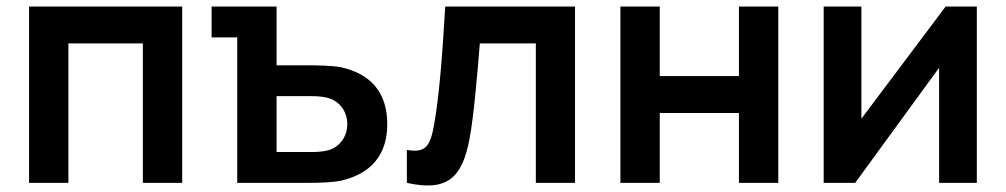

<svg xmlns="http://www.w3.org/2000/svg" viewBox="-20 -560 3082 588"><path d="M69 0H189.5V-427H417.5V0H538V-540H69Z M706.5 0H925.5C955.5 0 999 -1 1025.5 -7C1114 -27.5 1166 -84 1166 -179.5C1166 -279.5 1113 -335 1022 -354.5C996.5 -359 954 -360 923.5 -360H827V-540H628V-445.5H706.5ZM827 -94.5V-265.5H936C949.5 -265.5 967 -264.5 983 -260.5C1016 -252 1043.5 -223 1043.5 -179.5C1043.5 -137.5 1016 -108.5 986 -100C969.5 -95.5 950.5 -94.5 936 -94.5Z M1226 -101V0C1349 27.5 1395 -15 1417.5 -132.5C1431 -202.5 1442.5 -339.5 1449.5 -427H1621V0H1741V-540H1343.5C1335.5 -402 1325.5 -267.5 1309.5 -178.5C1298 -115 1285.5 -90 1226 -101Z M1880 0H2000.5V-214H2243V0H2363.5V-540H2243V-327H2000.5V-540H1880Z M2971.5 -540H2876L2618 -196.5V-540H2502.5V0H2599L2856 -352.5V0H2971.5Z"/></svg>

Font: Eudonet
Style: Bold
Weight: 700
Designer: Mikhail Sharanda
Foundry: Mikhail Sharanda
Version: Version 4.503;Glyphs 3.1.2 (3151)